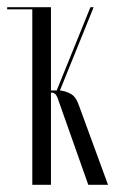

<svg xmlns="http://www.w3.org/2000/svg" viewBox="-20 -515 321 535"><path d="M144 -232Q139 -248 134.5 -252.5Q130 -257 123 -257H122V0H70V-495H122V-263H136H138L232 -495H241L147 -263Q164 -261 178 -253Q192 -245 200 -221L281 0H226ZM0 -495H71V-489H0Z"/></svg>

Font: Moniqa Cond Display
Style: Regular
Weight: 400
Width: 3
Designer: Rajesh Rajput
Foundry: Rajesh Rajput
Version: Version 1.000